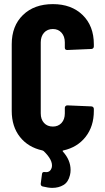

<svg xmlns="http://www.w3.org/2000/svg" viewBox="-20 -728 510 933"><path d="M198 108Q225 112 232 84Q238 50 192 6L186 3Q117 -12 77 -62.5Q37 -113 37 -189V-513Q37 -602 91.5 -655Q146 -708 237 -708Q327 -708 381.5 -655Q436 -602 436 -513V-502Q436 -497 432.5 -493.5Q429 -490 424 -490L307 -485Q295 -485 295 -496V-522Q295 -551 279 -569Q263 -587 237 -587Q210 -587 194 -569Q178 -551 178 -522V-177Q178 -148 194 -130.5Q210 -113 237 -113Q263 -113 279 -130.5Q295 -148 295 -177V-204Q295 -209 298.5 -212.5Q302 -216 307 -216L424 -211Q429 -211 432.5 -207.5Q436 -204 436 -199V-189Q436 -114 396 -63Q356 -12 288 3Q285 3 284.5 5Q284 7 286 9Q323 50 323 98Q323 111 320 123Q312 157 288.5 171Q265 185 234 185Q215 185 187 178Q177 175 178 164L184 118Q185 106 198 108Z"/></svg>

Font: Barlow Condensed
Style: Bold
Weight: 700
Width: 3
Designer: Jeremy Tribby
Foundry: Tribby Type
Version: Version 1.500